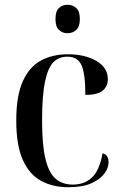

<svg xmlns="http://www.w3.org/2000/svg" viewBox="-20 -773 507 803"><path d="M266 10Q201 10 152 -16.5Q103 -43 75.5 -104Q48 -165 48 -268Q48 -374 76 -434.5Q104 -495 152.5 -520.5Q201 -546 263 -546Q336 -546 383.5 -518Q431 -490 431 -442Q431 -412 409.5 -394Q388 -376 337 -376Q337 -464 321 -500Q305 -536 261 -536Q227 -536 204 -513.5Q181 -491 168.5 -432.5Q156 -374 156 -269Q156 -170 169.5 -111Q183 -52 211.5 -26.5Q240 -1 285 -1Q333 -1 364.5 -30.5Q396 -60 409 -132Q434 -126 434 -94Q434 -71 416.5 -47Q399 -23 362 -6.5Q325 10 266 10ZM262 -634Q241 -634 226.5 -648Q212 -662 212 -693Q212 -726 226.5 -739.5Q241 -753 262 -753Q284 -753 299 -739.5Q314 -726 314 -693Q314 -662 299 -648Q284 -634 262 -634Z"/></svg>

Font: Noto Serif Display SemiCondensed Medium
Style: Regular
Weight: 500
Width: 4
Designer: Monotype Design Team
Foundry: Monotype Imaging Inc.
Version: Version 2.009